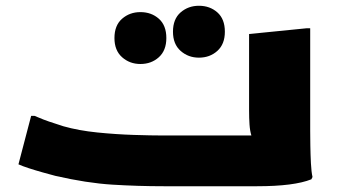

<svg xmlns="http://www.w3.org/2000/svg" viewBox="-20 -646 1168 666"><path d="M88 -244H100Q111 -239 130.5 -231.5Q150 -224 169.5 -218Q189 -212 200 -208Q253 -193 317.5 -186.5Q382 -180 443.5 -178Q505 -176 548 -176H852Q847 -192 845.5 -214Q844 -236 844 -264V-528L1044 -548H1056V-192Q1056 -172 1056.5 -141Q1057 -110 1058.5 -80Q1060 -50 1064 -32L1060 -24Q1000 0 872 0H548Q458 0 369.5 -5.5Q281 -11 172 -36Q153 -41 128 -48Q103 -55 80 -62.5Q57 -70 44 -76ZM670 -446Q633 -446 606.5 -469.5Q580 -493 580 -536Q580 -580 606.5 -603Q633 -626 670 -626Q708 -626 734 -603Q760 -580 760 -536Q760 -493 734 -469.5Q708 -446 670 -446ZM467 -424Q430 -424 403.5 -447.5Q377 -471 377 -514Q377 -558 403.5 -581Q430 -604 467 -604Q505 -604 531 -581Q557 -558 557 -514Q557 -471 531 -447.5Q505 -424 467 -424Z"/></svg>

Font: Kufam Black
Style: Regular
Weight: 900
Designer: Wael Morcos, Artur Schmal
Foundry: Original Type
Version: Version 1.301; ttfautohint (v1.8.3)